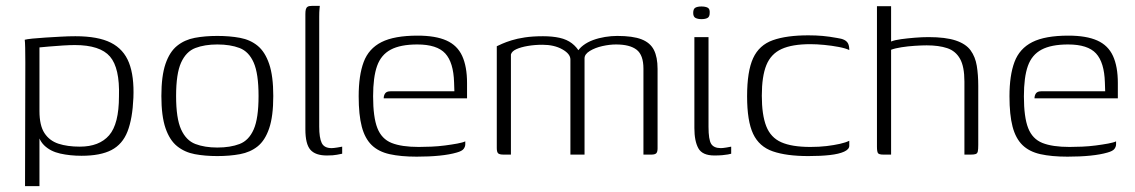

<svg xmlns="http://www.w3.org/2000/svg" viewBox="-20 -525 3853 652"><path d="M65 107 66 -313Q66 -341 65.5 -362.5Q65 -384 64 -390Q71 -392 90.5 -394Q110 -396 135 -397.5Q160 -399 186.5 -400.5Q213 -402 236 -402Q313 -402 356.5 -380Q400 -358 418 -312Q436 -266 433 -193Q430 -122 413 -78.5Q396 -35 358.5 -15.5Q321 4 257 4Q218 4 184.5 -3.5Q151 -11 130 -31.5Q109 -52 104 -92L114 -103V107ZM251 -27Q317 -27 350.5 -65.5Q384 -104 384 -198Q387 -294 353.5 -333Q320 -372 234 -372Q218 -372 193.5 -370.5Q169 -369 146.5 -367Q124 -365 114 -364V-148Q114 -99 131 -73Q148 -47 178.5 -37Q209 -27 251 -27Z M718 5Q676 5 641.5 -1.5Q607 -8 581.5 -28.5Q556 -49 542 -90Q528 -131 528 -199Q528 -267 542 -308Q556 -349 581.5 -369.5Q607 -390 641.5 -396.5Q676 -403 718 -403Q760 -403 795 -396.5Q830 -390 855 -369.5Q880 -349 894 -308Q908 -267 908 -199Q908 -130 894 -89Q880 -48 855 -28Q830 -8 795 -1.5Q760 5 718 5ZM718 -24Q762 -24 793.5 -36Q825 -48 841.5 -85.5Q858 -123 858 -199Q858 -275 841.5 -312.5Q825 -350 793.5 -362Q762 -374 718 -374Q675 -374 643.5 -362Q612 -350 595 -312.5Q578 -275 578 -199Q578 -123 595 -85.5Q612 -48 643.5 -36Q675 -24 718 -24Z M1090 3Q1051 3 1034 -16.5Q1017 -36 1017 -86V-477Q1017 -487 1018.5 -493Q1020 -499 1024.5 -502Q1029 -505 1039 -505H1066Q1066 -504 1065 -494.5Q1064 -485 1064 -468V-95Q1064 -57 1072.5 -39.5Q1081 -22 1106 -22Q1112 -22 1125 -24Q1138 -26 1142 -27V-3Q1136 -2 1124 0.5Q1112 3 1090 3Z M1395 7Q1341 7 1303 -1.5Q1265 -10 1242 -32.5Q1219 -55 1208.5 -95Q1198 -135 1198 -198Q1198 -269 1215 -314.5Q1232 -360 1275.5 -382Q1319 -404 1398 -404Q1459 -404 1496 -387.5Q1533 -371 1549.5 -335Q1566 -299 1566 -243V-191H1283Q1283 -201 1288 -208Q1293 -215 1306 -215H1523L1522 -245Q1520 -313 1492 -343.5Q1464 -374 1397 -374Q1340 -374 1307 -356.5Q1274 -339 1260.5 -301Q1247 -263 1247 -198Q1247 -127 1261.5 -90Q1276 -53 1310 -39.5Q1344 -26 1402 -26Q1421 -26 1444.5 -27Q1468 -28 1491 -31Q1514 -34 1533 -37.5Q1552 -41 1560 -45V-35Q1560 -27 1554.5 -19.5Q1549 -12 1531 -7Q1507 0 1472.5 3.5Q1438 7 1395 7Z M1690 0Q1676 0 1671.5 -4.5Q1667 -9 1667 -22V-368Q1673 -371 1685.5 -376.5Q1698 -382 1717 -388Q1736 -394 1762.5 -398Q1789 -402 1824 -402Q1856 -402 1880.5 -396.5Q1905 -391 1922 -378Q1939 -365 1950 -345H1938Q1946 -360 1960.5 -371Q1975 -382 1994 -389Q2013 -396 2034.5 -399.5Q2056 -403 2076 -403Q2129 -403 2158.5 -391.5Q2188 -380 2200.5 -355.5Q2213 -331 2213 -291V-21Q2213 -9 2208.5 -4.5Q2204 0 2192 0H2165Q2165 -73 2165 -146Q2165 -219 2165 -292Q2165 -338 2142 -356Q2119 -374 2072 -374Q2050 -374 2025.5 -368.5Q2001 -363 1983 -352Q1965 -341 1965 -327V0H1917V-323Q1917 -342 1889.5 -357.5Q1862 -373 1822 -373Q1796 -373 1772.5 -369Q1749 -365 1733.5 -358Q1718 -351 1715 -340V0Z M2406 3Q2365 3 2351.5 -21.5Q2338 -46 2338 -90V-399H2386V-94Q2386 -51 2395 -36.5Q2404 -22 2428 -22Q2434 -22 2446.5 -24Q2459 -26 2463 -27V-3Q2460 -2 2452 -0.5Q2444 1 2432.5 2Q2421 3 2406 3ZM2362 -460Q2350 -460 2342 -464Q2334 -468 2334 -481Q2334 -495 2341.5 -499Q2349 -503 2362 -503Q2375 -503 2383 -499Q2391 -495 2390 -481Q2390 -468 2382.5 -464Q2375 -460 2362 -460Z M2725 5Q2651 5 2604.5 -11Q2558 -27 2537.5 -70.5Q2517 -114 2517 -198Q2517 -283 2537.5 -327.5Q2558 -372 2604.5 -388.5Q2651 -405 2725 -405Q2751 -405 2773.5 -403Q2796 -401 2823 -396Q2838 -394 2847 -389.5Q2856 -385 2860 -377Q2864 -369 2864 -355Q2852 -361 2828.5 -365.5Q2805 -370 2779 -372.5Q2753 -375 2732 -375Q2670 -375 2634 -358.5Q2598 -342 2582.5 -304Q2567 -266 2567 -200Q2567 -135 2582 -96.5Q2597 -58 2633 -42Q2669 -26 2732 -26Q2762 -26 2787 -29Q2812 -32 2832 -36.5Q2852 -41 2864 -47V-30Q2864 -18 2846.5 -10Q2829 -2 2798 1.5Q2767 5 2725 5Z M2980 0Q2965 0 2961.5 -5Q2958 -10 2958 -27V-504H3006V-384Q3018 -389 3040 -392Q3062 -395 3087 -397Q3112 -399 3133 -399Q3191 -399 3225.5 -387.5Q3260 -376 3276 -354Q3292 -332 3297 -301.5Q3302 -271 3302 -233V-33Q3302 -18 3300.5 -11Q3299 -4 3293.5 -2Q3288 0 3277 0H3255V-248Q3255 -299 3240 -325.5Q3225 -352 3196.5 -361.5Q3168 -371 3127 -371Q3111 -371 3087 -369.5Q3063 -368 3041 -364.5Q3019 -361 3006 -356V0Z M3605 7Q3551 7 3513 -1.5Q3475 -10 3452 -32.5Q3429 -55 3418.5 -95Q3408 -135 3408 -198Q3408 -269 3425 -314.5Q3442 -360 3485.5 -382Q3529 -404 3608 -404Q3669 -404 3706 -387.5Q3743 -371 3759.5 -335Q3776 -299 3776 -243V-191H3493Q3493 -201 3498 -208Q3503 -215 3516 -215H3733L3732 -245Q3730 -313 3702 -343.5Q3674 -374 3607 -374Q3550 -374 3517 -356.5Q3484 -339 3470.5 -301Q3457 -263 3457 -198Q3457 -127 3471.5 -90Q3486 -53 3520 -39.5Q3554 -26 3612 -26Q3631 -26 3654.5 -27Q3678 -28 3701 -31Q3724 -34 3743 -37.5Q3762 -41 3770 -45V-35Q3770 -27 3764.5 -19.5Q3759 -12 3741 -7Q3717 0 3682.5 3.5Q3648 7 3605 7Z"/></svg>

Font: Genos Thin Light
Style: Regular
Weight: 300
Version: Version 1.010